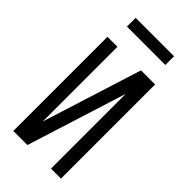

<svg xmlns="http://www.w3.org/2000/svg" viewBox="-280 -989 1060 1060"><g transform="rotate(45 250.0 -459.5)"><path d="M64 0V-735H142V-152L326 -735H436V0H358V-583L174 0ZM100 -851V-919H400V-851Z"/></g></svg>

Font: Iosevka Algr
Style: Regular
Weight: 400
Monospace: yes
Designer: Belleve Invis
Foundry: Belleve Invis
Version: Version 26.0.2; ttfautohint (v1.8.3)